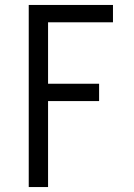

<svg xmlns="http://www.w3.org/2000/svg" viewBox="-20 -755 540 775"><path d="M96 0V-735H436V-665H174V-417H380V-347H174V0Z"/></svg>

Font: Iosevka SS18
Style: Regular
Weight: 400
Monospace: yes
Designer: Belleve Invis
Foundry: Belleve Invis
Version: Version 25.1.1; ttfautohint (v1.8.4)